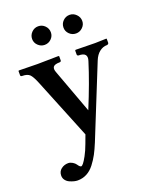

<svg xmlns="http://www.w3.org/2000/svg" viewBox="-156 -716 845 1039"><g transform="rotate(-20 266.5 -196.5)"><path d="M318.8 -570.8Q318.8 -593.3 334.7 -609.1Q350.6 -625 373 -625Q394.5 -625 410.6 -608.9Q426.8 -592.8 426.8 -570.8Q426.8 -549.3 410.6 -533.7Q394.5 -518.1 373 -518.1Q350.6 -518.1 334.7 -533.7Q318.8 -549.3 318.8 -570.8ZM138.2 -570.8Q138.2 -592.8 154.1 -608.9Q169.9 -625 191.9 -625Q214.4 -625 230.2 -609.1Q246.1 -593.3 246.1 -570.8Q246.1 -549.3 230.2 -533.7Q214.4 -518.1 191.9 -518.1Q170.4 -518.1 154.3 -533.7Q138.2 -549.3 138.2 -570.8ZM432.1 -340.8 266.1 70.8Q251.5 106.4 237.8 132.1Q224.1 157.7 205.1 182.4Q186 207 161.9 219.7Q137.7 232.4 108.9 232.4Q99.6 232.4 87.9 229.5Q76.2 226.6 63.2 220.7Q50.3 214.8 41.7 203.6Q33.2 192.4 33.2 177.7Q33.2 153.8 50.8 140.1Q68.4 126.5 91.8 126.5Q103 126.5 115.7 133.8Q128.4 141.6 133.8 149.9Q145 167 152.8 167Q157.2 167 165.5 157.2Q173.8 147.5 187.7 122.1Q201.7 96.7 214.8 61L232.9 12.2L91.8 -335.9Q75.7 -375.5 62.5 -388.7Q48.8 -401.9 20 -401.9Q9.8 -401.9 9.8 -409.2V-434.1L13.2 -436Q77.6 -434.1 119.1 -434.1L240.2 -436L244.1 -434.1V-410.2Q244.1 -405.8 241.2 -403.8Q238.3 -401.9 235.8 -401.9Q206.5 -401.9 198.2 -390.9Q189.9 -379.9 199.2 -356.9L292 -105Q349.6 -244.6 383.8 -355Q399.4 -401.9 344.2 -401.9Q340.8 -401.9 338.4 -404.3Q335.9 -406.7 335.9 -409.2V-433.1L339.8 -436Q408.7 -434.1 452.1 -434.1L516.1 -436L518.1 -434.1V-411.1Q518.1 -407.7 514.6 -404.8Q511.2 -401.9 506.8 -401.9Q484.4 -401.9 464.4 -386.5Q444.3 -371.1 432.1 -340.8Z"/></g></svg>

Font: Linux Libertine G
Style: Semibold
Weight: 600
Designer: Philipp H. Poll
Foundry: Philipp H. Poll
Version: Version 5.1.1